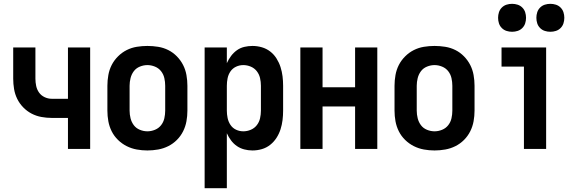

<svg xmlns="http://www.w3.org/2000/svg" viewBox="-20 -778 3040 1003"><path d="M335 0H451V-530H335V-262H250Q231 -262 213 -270.5Q195 -279 184 -294.5Q173 -310 169 -329Q165 -348 165 -367V-530H49V-367Q49 -340 53.5 -313Q58 -286 70 -261.5Q82 -237 101.5 -217Q121 -197 145 -184.5Q169 -172 196 -167Q223 -162 250 -162H335Z M750 8Q778 8 806 3Q834 -2 859 -14.5Q884 -27 904 -47Q924 -67 936.5 -92Q949 -117 954 -144.5Q959 -172 959 -200V-330Q959 -358 954 -386Q949 -414 936.5 -438.5Q924 -463 904 -483.5Q884 -504 859 -516.5Q834 -529 806 -533.5Q778 -538 750 -538Q722 -538 694.5 -533.5Q667 -529 642 -516.5Q617 -504 596.5 -483.5Q576 -463 563.5 -438.5Q551 -414 546 -386Q541 -358 541 -330V-200Q541 -172 546 -144.5Q551 -117 563.5 -92Q576 -67 596.5 -47Q617 -27 642 -14.5Q667 -2 694.5 3Q722 8 750 8ZM750 -92Q730 -92 710.5 -100Q691 -108 679 -124Q667 -140 662 -160Q657 -180 657 -200V-330Q657 -350 662 -370Q667 -390 679 -406Q691 -422 710.5 -430Q730 -438 750 -438Q770 -438 789.5 -430Q809 -422 821.5 -406Q834 -390 838.5 -370Q843 -350 843 -330V-200Q843 -180 838.5 -160Q834 -140 821.5 -124Q809 -108 789.5 -100Q770 -92 750 -92Z M1049 205H1165V-82Q1174 -62 1187 -44.5Q1200 -27 1217.5 -15Q1235 -3 1256 2.5Q1277 8 1299 8Q1324 8 1348 1Q1372 -6 1391.5 -21.5Q1411 -37 1424.5 -58Q1438 -79 1445.5 -102.5Q1453 -126 1456 -150.5Q1459 -175 1459 -200V-330Q1459 -355 1456 -379.5Q1453 -404 1445.5 -427.5Q1438 -451 1424.5 -472.5Q1411 -494 1391.5 -509Q1372 -524 1348 -531Q1324 -538 1299 -538Q1277 -538 1256 -533Q1235 -528 1217.5 -515.5Q1200 -503 1187 -485.5Q1174 -468 1165 -448V-530H1049ZM1251 -92Q1231 -92 1213 -100.5Q1195 -109 1184 -125.5Q1173 -142 1169 -161.5Q1165 -181 1165 -200V-330Q1165 -350 1169 -369.5Q1173 -389 1184 -405Q1195 -421 1213 -429.5Q1231 -438 1251 -438Q1271 -438 1290 -430Q1309 -422 1321.5 -406Q1334 -390 1338.5 -370Q1343 -350 1343 -330V-200Q1343 -180 1338.5 -160Q1334 -140 1321.5 -124Q1309 -108 1290 -100Q1271 -92 1251 -92Z M1549 0H1665V-222H1835V0H1951V-530H1835V-322H1665V-530H1549Z M2250 8Q2278 8 2306 3Q2334 -2 2359 -14.5Q2384 -27 2404 -47Q2424 -67 2436.5 -92Q2449 -117 2454 -144.5Q2459 -172 2459 -200V-330Q2459 -358 2454 -386Q2449 -414 2436.5 -438.5Q2424 -463 2404 -483.5Q2384 -504 2359 -516.5Q2334 -529 2306 -533.5Q2278 -538 2250 -538Q2222 -538 2194.5 -533.5Q2167 -529 2142 -516.5Q2117 -504 2096.5 -483.5Q2076 -463 2063.5 -438.5Q2051 -414 2046 -386Q2041 -358 2041 -330V-200Q2041 -172 2046 -144.5Q2051 -117 2063.5 -92Q2076 -67 2096.5 -47Q2117 -27 2142 -14.5Q2167 -2 2194.5 3Q2222 8 2250 8ZM2250 -92Q2230 -92 2210.5 -100Q2191 -108 2179 -124Q2167 -140 2162 -160Q2157 -180 2157 -200V-330Q2157 -350 2162 -370Q2167 -390 2179 -406Q2191 -422 2210.5 -430Q2230 -438 2250 -438Q2270 -438 2289.5 -430Q2309 -422 2321.5 -406Q2334 -390 2338.5 -370Q2343 -350 2343 -330V-200Q2343 -180 2338.5 -160Q2334 -140 2321.5 -124Q2309 -108 2289.5 -100Q2270 -92 2250 -92Z M2717 0H2833V-530H2600V-430H2717ZM2855 -612Q2870 -612 2884 -616.5Q2898 -621 2908.5 -631.5Q2919 -642 2923.5 -656Q2928 -670 2928 -685Q2928 -700 2923.5 -714Q2919 -728 2908.5 -738.5Q2898 -749 2884 -753.5Q2870 -758 2855 -758Q2840 -758 2826 -753.5Q2812 -749 2801.5 -738.5Q2791 -728 2786.5 -714Q2782 -700 2782 -685Q2782 -670 2786.5 -656Q2791 -642 2801.5 -631.5Q2812 -621 2826 -616.5Q2840 -612 2855 -612ZM2655 -612Q2670 -612 2684 -616.5Q2698 -621 2708.5 -631.5Q2719 -642 2723.5 -656Q2728 -670 2728 -685Q2728 -700 2723.5 -714Q2719 -728 2708.5 -738.5Q2698 -749 2684 -753.5Q2670 -758 2655 -758Q2640 -758 2626 -753.5Q2612 -749 2601.5 -738.5Q2591 -728 2586.5 -714Q2582 -700 2582 -685Q2582 -670 2586.5 -656Q2591 -642 2601.5 -631.5Q2612 -621 2626 -616.5Q2640 -612 2655 -612Z"/></svg>

Font: Iosevka SS09
Style: Bold
Weight: 700
Monospace: yes
Designer: Belleve Invis
Foundry: Belleve Invis
Version: Version 5.2.1; ttfautohint (v1.8.3)